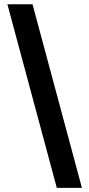

<svg xmlns="http://www.w3.org/2000/svg" viewBox="-20 -782 424 911"><path d="M249.5 109.4 15.1 -761.7H134.3L368.7 109.4Z"/></svg>

Font: Inter Cardless
Style: Bold
Weight: 700
Designer: Rasmus Andersson
Foundry: rsms
Version: Version 4.001;git-9221beed3